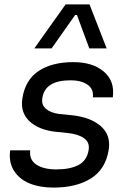

<svg xmlns="http://www.w3.org/2000/svg" viewBox="-20 -830 576 866"><path d="M212.9 -611.8H134.8L275.9 -810.1H383.8L460.9 -611.8H382.8L327.1 -762.2H318.8ZM221.2 16.1Q159.2 16.1 112.8 -2.9Q66.4 -22 42.5 -60.8Q18.6 -99.6 25.9 -151.9H116.2Q111.3 -108.9 144.3 -87.4Q177.2 -65.9 233.9 -65.9Q295.9 -65.9 334 -85.7Q372.1 -105.5 379.9 -153.8Q385.3 -188 359.1 -206.5Q333 -225.1 286.1 -230L229 -235.8Q153.3 -244.6 112.1 -283.9Q70.8 -323.2 81.1 -387.2Q94.2 -470.2 154.5 -510Q214.8 -549.8 311 -549.8Q397.5 -549.8 448 -507.3Q498.5 -464.8 488.8 -391.1H398.9Q403.3 -428.2 374.8 -448Q346.2 -467.8 297.9 -467.8Q182.6 -467.8 170.9 -387.2Q166 -356.9 187.5 -338.9Q209 -320.8 247.1 -315.9L305.2 -310.1Q388.2 -301.3 434.6 -261Q481 -220.7 470.2 -153.8Q456.1 -66.4 390.1 -25.1Q324.2 16.1 221.2 16.1Z"/></svg>

Font: Sora Italic
Style: Regular
Weight: 400
Designer: Jonathan Barnbrook, Julián Moncada
Foundry: Barnbrook Fonts
Version: Version 2.000